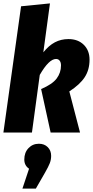

<svg xmlns="http://www.w3.org/2000/svg" viewBox="-24 -780 547 1130"><path d="M231 -472Q263 -512 299 -531Q335 -550 379 -550Q435 -550 469 -516.5Q503 -483 503 -429Q503 -369 474.5 -325.5Q446 -282 384 -242L447 0H274L218 -256Q284 -284 309.5 -318Q335 -352 335 -395Q335 -413 327 -423Q319 -433 306 -433Q264 -433 210 -339L164 0H-4L100 -743L270 -760ZM277 137Q277 160 269 180.5Q261 201 241 236L187 330H108L147 213Q119 194 119 159Q119 118 143.5 92Q168 66 205 66Q237 66 257 86Q277 106 277 137Z"/></svg>

Font: Fira Sans Extra Condensed ExtraBold
Style: Italic
Weight: 800
Width: 3
Italic angle: -8°
Designer: Carrois Corporate & Edenspiekermann AG
Foundry: Carrois Corporate GbR & Edenspiekermann AG
Version: Version 4.203